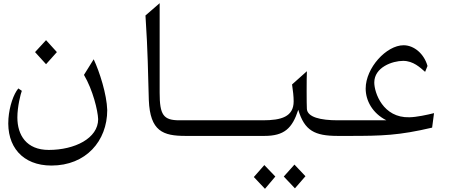

<svg xmlns="http://www.w3.org/2000/svg" viewBox="-20 -853 2840 1205"><path d="M269 -450 337 -526 269 -601 200 -526ZM303 186C519 186 653 32 653 -162C650 -262 605 -402 568 -481L507 -383C563 -288 594 -159 596 -105C596 15 449 88 286 88C146 88 89 -5 89 -116C89 -184 110 -266 117 -283L95 -298C65 -262 39 -187 33 -109C20 66 121 186 303 186Z M1145 0H1400V-98H1106C1005 -98 982 -132 982 -271V-833L893 -756C909 -512 908 -409 914 -225C922 -29 1003 0 1145 0Z M2100 -98C1990 -98 1910 -118 1906 -169C1904 -200 1904 -358 1906 -406L1813 -323C1819 -283 1823 -247 1823 -217C1823 -120 1745 -98 1630 -98H1400V0H1639C1764 0 1814 -47 1852 -164C1891 -33 1955 0 2100 0ZM1831 329 1897 253 1828 180 1761 255ZM1643 332 1708 255 1639 183 1573 258Z M2550 -117C2383 -112 2329 -272 2329 -335C2329 -431 2443 -471 2510 -471C2574 -471 2617 -429 2648 -402L2663 -439C2642 -515 2579 -569 2513 -569C2405 -569 2275 -427 2275 -297C2275 -223 2316 -143 2405 -98H2100V0H2171C2377 0 2484 -3 2692 -52L2704 -143C2660 -132 2595 -118 2550 -117Z"/></svg>

Font: Kawkab Mono Light
Style: Bold
Weight: 400
Monospace: yes
Designer: Abdullah Arif
Foundry: Abdullah Arif
Version: Version 1.000;PS 000.500;hotconv 1.0.88;makeotf.lib2.5.64775